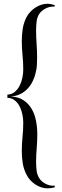

<svg xmlns="http://www.w3.org/2000/svg" viewBox="-20 -718 333 1028"><path d="M273.4 284.7Q254.4 290.5 234.4 290.5Q217.3 290.5 200.7 284.9Q184.1 279.3 169.2 269.5Q154.3 259.8 142.1 246.6Q129.9 233.4 122.6 218.3Q106.9 188.5 101.8 156.5Q96.7 124.5 96.7 91.3Q96.7 53.2 100.6 14.9Q104.5 -23.4 104.5 -61.5Q104.5 -81.1 100.1 -104Q95.7 -127 85.9 -146.7Q76.2 -166.5 59.8 -179.9Q43.5 -193.4 19.5 -194.3V-211.4Q43 -212.4 59.3 -226.3Q75.7 -240.2 85.7 -260.3Q95.7 -280.3 100.1 -303.2Q104.5 -326.2 104.5 -345.7Q104.5 -383.8 100.6 -422.1Q96.7 -460.4 96.7 -498.5Q96.7 -531.7 101.6 -563.5Q106.4 -595.2 121.6 -625.5Q129.4 -640.6 141.6 -653.8Q153.8 -667 168.5 -676.8Q183.1 -686.5 199.7 -692.1Q216.3 -697.8 233.4 -697.8Q244.1 -697.8 253.9 -695.6Q263.7 -693.4 273.4 -690.4L271.5 -682.6H262.7Q252.9 -682.6 242.4 -679.7Q231.9 -676.8 221.9 -671.4Q211.9 -666 203.6 -658.7Q195.3 -651.4 189.5 -642.6Q178.2 -624 175.8 -601.3Q173.3 -578.6 173.3 -556.6Q173.3 -518.6 176 -481.9Q178.7 -445.3 178.7 -408.7Q178.7 -388.7 177.5 -368.9Q176.3 -349.1 171.4 -330.6Q166 -305.2 154.8 -282.5Q143.6 -259.8 126.7 -242.2Q109.9 -224.6 87.6 -213.9Q65.4 -203.1 37.6 -201.7Q79.6 -199.2 106.9 -180.7Q134.3 -162.1 150.4 -133.5Q166.5 -105 173.1 -69.6Q179.7 -34.2 179.7 1.5Q179.7 39.1 176.5 75.9Q173.3 112.8 173.3 149.4Q173.3 171.4 175.8 194.1Q178.2 216.8 190.4 236.3Q195.8 245.1 204.1 252.4Q212.4 259.8 222.2 265.1Q231.9 270.5 242.7 273.4Q253.4 276.4 263.7 276.4Q266.1 276.4 268.1 275.9Q270 275.4 272.5 275.4Z"/></svg>

Font: Montez
Style: Regular
Weight: 400
Designer: Astigmatic (AOETI)
Foundry: Astigmatic (AOETI)
Version: Version 1.000